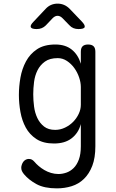

<svg xmlns="http://www.w3.org/2000/svg" viewBox="-20 -805 640 1057"><path d="M425 -122Q418 -96 405 -76.5Q392 -57 373.5 -43Q355 -29 331 -22Q307 -15 277 -15Q218 -15 180.5 -39.5Q143 -64 122 -102.5Q101 -141 92.5 -188.5Q84 -236 84 -282Q84 -329 92.5 -377.5Q101 -426 123 -467Q145 -508 184 -534Q223 -560 285 -560Q340 -560 375 -532Q410 -504 425 -454V-520Q425 -541 435 -550.5Q445 -560 465 -560Q485 -560 495 -550.5Q505 -541 505 -520V0Q505 64 488 108Q471 152 442 180Q413 208 374.5 220Q336 232 293 232Q224 232 181.5 209Q139 186 112 154Q104 144 100.5 136Q97 128 97 118Q97 111 100 102Q103 93 108 86Q113 79 121 74.5Q129 70 138 70Q148 70 155 73.5Q162 77 170 86Q179 97 193 109Q207 121 224 131Q241 141 261 147Q281 153 302 153Q323 153 345 145.5Q367 138 385 120.5Q403 103 414 73.5Q425 44 425 0ZM284 -90Q312 -90 338 -102.5Q364 -115 383 -134.5Q402 -154 413.5 -178.5Q425 -203 425 -228V-326Q425 -351 415.5 -379Q406 -407 389 -430.5Q372 -454 348.5 -469.5Q325 -485 298 -485Q254 -485 227.5 -466Q201 -447 186.5 -418Q172 -389 167.5 -354Q163 -319 163 -286Q163 -253 167.5 -218.5Q172 -184 185.5 -155.5Q199 -127 222.5 -108.5Q246 -90 284 -90ZM182 -645Q154 -645 149.5 -655.5Q145 -666 165 -686L232 -757Q245 -771 261.5 -778Q278 -785 297 -785Q316 -785 332.5 -778Q349 -771 363 -757L430 -687Q450 -666 446 -655.5Q442 -645 412 -645Q397 -645 384.5 -650Q372 -655 362 -666L324 -705Q311 -718 297 -718Q283 -718 270 -705L232 -665Q222 -655 209.5 -650Q197 -645 182 -645Z"/></svg>

Font: Maple Mono Normal NL Light
Style: Regular
Weight: 300
Monospace: yes
Designer: subframe7536
Version: Version 7.000